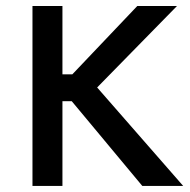

<svg xmlns="http://www.w3.org/2000/svg" viewBox="-20 -615 630 635"><path d="M450.7 0H585.9L301.3 -325.7L565.4 -595.2H434.1L219.2 -369.1H186.5V-595.2H87.4V0H186.5V-280.3H217.3Z"/></svg>

Font: Now SemiBold
Style: Regular
Weight: 600
Designer: Alfredo Marco Pradil
Foundry: Alfredo Marco Pradil
Version: Version 1.200;hotconv 1.0.109;makeotfexe 2.5.65596